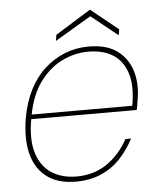

<svg xmlns="http://www.w3.org/2000/svg" viewBox="-50 -700 621 755"><g transform="rotate(-5 260.5 -322.5)"><path d="M220 12Q149 12 105 -21Q61 -54 46 -114.5Q31 -175 45 -256Q56 -317 80.5 -365Q105 -413 141 -445.5Q177 -478 221 -495.5Q265 -513 315 -513Q388 -513 430 -480.5Q472 -448 486 -396Q500 -344 488 -282Q487 -272 485.5 -265Q484 -258 482 -248H55L58 -266H466Q480 -343 464 -393.5Q448 -444 409 -468.5Q370 -493 311 -493Q259 -493 209 -469Q159 -445 121 -394Q83 -343 68 -261L66 -251Q51 -167 68.5 -113Q86 -59 127 -33.5Q168 -8 223 -8Q292 -8 343 -42.5Q394 -77 428 -138H450Q427 -94 395 -60Q363 -26 319 -7Q275 12 220 12ZM189 -546 193 -570 333 -657 441 -570 437 -547 332 -631Z"/></g></svg>

Font: DM Sans 18pt Thin
Style: Italic
Weight: 250
Italic angle: -10°
Designer: Colophon Foundry, Jonny Pinhorn
Foundry: Colophon Foundry
Version: Version 4.004;gftools[0.9.30]